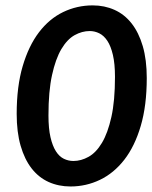

<svg xmlns="http://www.w3.org/2000/svg" viewBox="-20 -675 557 702"><path d="M516.6 -389.6Q516.6 -289.1 494.6 -214.6Q472.7 -140.1 434.6 -91.1Q396.5 -42 345.7 -17.6Q294.9 6.8 237.8 6.8Q194.3 6.8 158 -9.5Q121.6 -25.9 95.7 -59.1Q69.8 -92.3 55.4 -142.1Q41 -191.9 41 -258.8Q41 -358.9 63 -433.3Q85 -507.8 122.6 -557.1Q160.2 -606.4 210.9 -630.9Q261.7 -655.3 318.8 -655.3Q362.3 -655.3 398.7 -638.9Q435.1 -622.6 461.2 -589.4Q487.3 -556.2 502 -506.3Q516.6 -456.5 516.6 -389.6ZM400.4 -394Q400.4 -441.9 392.8 -474.1Q385.3 -506.3 372.6 -525.6Q359.9 -544.9 343 -553.2Q326.2 -561.5 308.1 -561.5Q279.8 -561.5 252.7 -546.4Q225.6 -531.2 204.3 -495.4Q183.1 -459.5 170.2 -400.4Q157.2 -341.3 157.2 -252.9Q157.2 -205.1 164.6 -173.3Q171.9 -141.6 184.3 -122.1Q196.8 -102.5 213.4 -94.5Q230 -86.4 248.5 -86.4Q276.4 -86.4 303.7 -101.6Q331.1 -116.7 352.5 -152.3Q374 -188 387.2 -247.1Q400.4 -306.2 400.4 -394Z"/></svg>

Font: Carlito
Style: Bold Italic
Weight: 700
Italic angle: -7°
Designer: Lukasz Dziedzic
Foundry: tyPoland Lukasz Dziedzic
Version: Version 1.104